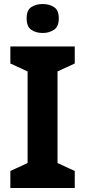

<svg xmlns="http://www.w3.org/2000/svg" viewBox="-20 -948 429 968"><path d="M356.9 0H32.2V-85.9L119.1 -126V-587.9L32.2 -627.9V-713.9H356.9V-627.9L270 -587.9V-126L356.9 -85.9ZM195.3 -927.7Q229 -927.7 252.4 -912.1Q276.4 -897.5 276.4 -855Q276.4 -813.5 252 -797.9Q228.5 -781.7 195.3 -781.7Q161.1 -781.7 137.7 -797.9Q114.3 -814 114.3 -855Q114.3 -897.5 137.7 -912.1Q160.6 -927.7 195.3 -927.7Z"/></svg>

Font: Droid Sans Thai
Style: Bold
Weight: 700
Designer: Steve Matteson
Foundry: Ascender Corporation
Version: Version 1.00